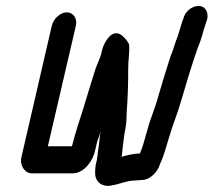

<svg xmlns="http://www.w3.org/2000/svg" viewBox="-20 -556 710 638"><path d="M152 -470 51 -33C45 -6 63 21 87 20H222C255 20 287 -15 296 -56L301 -77C304 -92 310 -103 315 -121C312 -110 310 -87 309 -76L306 -56C305 -49 304 -43 304 -38C303 -34 302 -30 302 -25L298 -8C297 1 296 9 296 18C296 49 320 69 357 59C380 55 402 44 427 44C435 44 446 42 453 42C477 42 504 16 511 -9C511 -11 513 -14 515 -18C526 -44 532 -68 541 -97C554 -142 571 -181 584 -228C600 -283 617 -339 635 -391L641 -407C647 -421 649 -430 654 -446C657 -459 662 -471 665 -482L668 -490C671 -502 670 -513 665 -522C649 -551 598 -533 589 -493L586 -486C583 -474 578 -462 575 -450C572 -438 569 -431 565 -421L559 -403C557 -397 554 -386 547 -370C532 -323 519 -281 505 -233C502 -222 499 -211 495 -201L484 -169C469 -130 461 -84 445 -46C425 -46 402 -40 384 -35C387 -48 386 -56 388 -68C391 -88 392 -108 397 -130C401 -151 400 -165 401 -184C405 -233 406 -282 406 -329C406 -355 411 -382 409 -407C409 -408 408 -411 405 -416C402 -421 398 -426 393 -431C385 -439 371 -452 353 -442C338 -434 322 -407 317 -381L316 -375C311 -360 302 -341 297 -326L291 -307C279 -270 268 -231 256 -193C244 -155 230 -114 221 -77L219 -70H139L232 -470C238 -495 223 -515 202 -515C181 -515 158 -495 152 -470Z"/></svg>

Font: Electronic
Style: CircIt
Weight: 900
Version: Version 1.011